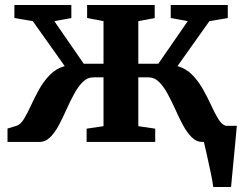

<svg xmlns="http://www.w3.org/2000/svg" viewBox="-20 -567 968 767"><path d="M10 0V-53.5L46 -64.5Q62 -69.5 75.8 -92Q89.5 -114.5 103.8 -145.8Q118 -177 136 -209.5Q154 -242 178.8 -267.5Q203.5 -293 238.5 -303L111 -482.5L37.5 -495V-547H265V-495L197 -482.5L314.5 -312.5H393.5V-482.5L328 -495V-547H598V-495L532.5 -482.5V-312.5H612.5L730 -482.5L662 -495V-547H890V-495L816.5 -482.5L689 -303Q724 -293 748.8 -267.2Q773.5 -241.5 791.5 -209.2Q809.5 -177 823.8 -145.8Q838 -114.5 851.8 -92Q865.5 -69.5 881.5 -64.5H926Q924.5 -44 921.2 -10.8Q918 22.5 914.5 59.5Q911 96.5 907.8 129Q904.5 161.5 903 180H832Q829 157 821.5 121Q814 85 806.2 51Q798.5 17 794.5 0H788.5Q764.5 0 745.8 -18.8Q727 -37.5 711.2 -66.8Q695.5 -96 680.8 -129Q666 -162 650.2 -191.2Q634.5 -220.5 615.8 -239.2Q597 -258 573 -258H532.5V-63L600 -53V0H326V-53L393.5 -63V-258H353Q329 -258 310.2 -239.2Q291.5 -220.5 275.8 -191.2Q260 -162 245.2 -129Q230.5 -96 215 -66.8Q199.5 -37.5 180.5 -18.8Q161.5 0 137.5 0Z"/></svg>

Font: Merriweather Text Regular
Style: Bold
Weight: 700
Designer: Eben Sorkin
Foundry: Eben Sorkin
Version: Version 2.100; ttfautohint (v1.7.19-72a1) -l 8 -r 50 -G 200 